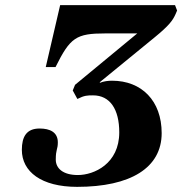

<svg xmlns="http://www.w3.org/2000/svg" viewBox="-20 -712 709 747"><path d="M65 -129C65 -44 141 15 280 15C488 15 609 -59 609 -194C609 -320 531 -398 416 -398C401 -398 384 -396 369 -390L368 -392L582 -567C637 -612 652 -632 663 -657L669 -671L661 -692H214L158 -451H196C253 -566 276 -582 390 -582H514L272 -382L263 -360L281 -327C309 -341 320 -341 342 -341C408 -341 444 -287 444 -197C444 -75 346 -31 283 -31C225 -31 197 -57 197 -91C197 -132 205 -130 205 -158C205 -198 174 -212 134 -212C83 -212 65 -180 65 -129Z"/></svg>

Font: Heuristica
Style: Bold Italic
Weight: 700
Italic angle: -13°
Version: Version 1.0.1